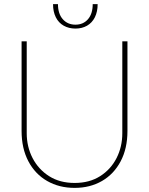

<svg xmlns="http://www.w3.org/2000/svg" viewBox="-20 -901 725 934"><path d="M343 13Q268 13 209.5 -20.5Q151 -54 118 -116.5Q85 -179 85 -264V-700H110V-253Q110 -187 138.5 -132Q167 -77 219 -44Q271 -11 343 -11Q415 -11 467 -44Q519 -77 547 -132Q575 -187 575 -253V-700H600V-264Q600 -179 567 -116.5Q534 -54 476 -20.5Q418 13 343 13ZM347 -762Q315 -762 290 -776Q265 -790 251.5 -817Q238 -844 238 -881H262Q262 -834 285.5 -807.5Q309 -781 347 -781Q385 -781 408 -807.5Q431 -834 431 -881H455Q455 -844 441.5 -817Q428 -790 403.5 -776Q379 -762 347 -762Z"/></svg>

Font: MuseoModerno Thin Thin
Style: Regular
Weight: 250
Version: Version 1.003